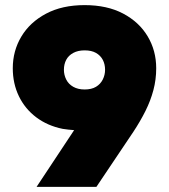

<svg xmlns="http://www.w3.org/2000/svg" viewBox="-20 -731 662 751"><path d="M123 0 270 -222Q259 -223 247.5 -224Q236 -225 225 -227Q166 -239 122 -272Q78 -305 54 -354.5Q30 -404 30 -464Q30 -532 63.5 -588Q97 -644 160 -677.5Q223 -711 311 -711Q399 -711 461.5 -678Q524 -645 557.5 -589Q591 -533 591 -464Q591 -420 580 -378.5Q569 -337 549 -297Q529 -257 502 -216L357 0ZM311 -381Q338 -381 355.5 -391.5Q373 -402 382 -420Q391 -438 391 -458Q391 -480 382 -497Q373 -514 355.5 -524Q338 -534 311 -534Q285 -534 266.5 -524Q248 -514 239 -497Q230 -480 230 -458Q230 -438 239 -420Q248 -402 266.5 -391.5Q285 -381 311 -381Z"/></svg>

Font: MuseoModerno Thin Black
Style: Regular
Weight: 900
Version: Version 1.002